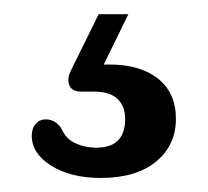

<svg xmlns="http://www.w3.org/2000/svg" viewBox="-20 -29 294 272"><path d="M119.8 -8.9H161.9L121.3 74L93.5 66.2Q102.3 64.2 112.3 63.3Q122.3 62.4 135.1 62.4Q178.8 62.4 204 82.5Q229.2 102.7 229.2 139.1Q229.2 177 200.9 200.1Q172.5 223.1 122.9 223.1Q80.4 223.1 52.7 205.8Q25 188.5 25 163.5Q25 152.9 30.6 146.5Q36.2 140.1 44.6 140.1Q52.2 140.1 57.8 143.7Q63.3 147.3 67 153.1Q73.4 167.9 86.9 174Q100.4 180.2 116.7 180.2Q157.3 180.2 157.3 139.3Q157.3 121.5 146.5 111.2Q135.7 100.8 113.7 100.8H95.3Q81.9 100.8 78.3 91.9Q74.6 83 80.4 71Z"/></svg>

Font: Fraunces SuperSoft 9pt
Style: Regular
Weight: 900
Version: Version 1.000;[b76b70a41]